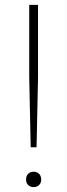

<svg xmlns="http://www.w3.org/2000/svg" viewBox="-20 -760 274 785"><path d="M105.5 -158 99.5 -445V-740H135.5V-445L129.5 -158ZM117.5 5Q104 5 95.2 -3.5Q86.5 -12 86.5 -26Q86.5 -40.5 95.2 -49.2Q104 -58 117.5 -58Q131 -58 139.8 -49.2Q148.5 -40.5 148.5 -26Q148.5 -12 139.8 -3.5Q131 5 117.5 5Z"/></svg>

Font: Encode Sans SemiExpanded SemiExpanded Thin
Style: Regular
Weight: 100
Width: 6
Designer: Multiple Designers
Foundry: Impallari Type
Version: Version 3.000; ttfautohint (v1.8.3) -l 8 -r 50 -G 200 -x 14 